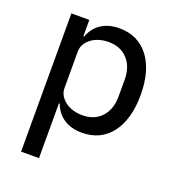

<svg xmlns="http://www.w3.org/2000/svg" viewBox="-133 -634 851 937"><g transform="rotate(20 292.5 -165.0)"><path d="M82 -518H175V-433H179Q197 -481 235.5 -505.5Q274 -530 328 -530Q377 -530 415.5 -511.5Q454 -493 481 -457.5Q508 -422 522 -372Q536 -322 536 -259Q536 -196 522 -146Q508 -96 481 -60.5Q454 -25 415.5 -6.5Q377 12 328 12Q274 12 235.5 -12.5Q197 -37 179 -85H175V200H82ZM301 -69Q364 -69 400.5 -109Q437 -149 437 -215V-303Q437 -369 400.5 -409Q364 -449 301 -449Q275 -449 252 -442Q229 -435 212 -422Q195 -409 185 -392Q175 -375 175 -354V-164Q175 -143 185 -126Q195 -109 212 -96Q229 -83 252 -76Q275 -69 301 -69Z"/></g></svg>

Font: IBM Plex Sans Hebrew Text
Style: Regular
Weight: 450
Designer: Mike Abbink, Paul van der Laan, Pieter van Rosmalen, Yanek Iontef
Foundry: Bold Monday
Version: Version 1.2